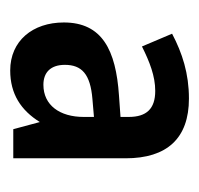

<svg xmlns="http://www.w3.org/2000/svg" viewBox="-27 -735 390 376"><g transform="rotate(90 168.0 -547.0)"><path d="M173 -722C124 -722 84 -709 46 -689L71 -630C101 -645 129 -656 158 -656C193 -656 209 -639 209 -604V-588L167 -585C78 -579 24 -552 24 -477C24 -416 60 -372 118 -372C164 -372 196 -393 219 -430L233 -378H290V-598C290 -679 251 -722 173 -722ZM174 -533 209 -536V-516C209 -469 186 -437 146 -437C122 -437 107 -451 107 -479C107 -512 125 -529 174 -533Z"/></g></svg>

Font: Noto Sans Armenian Condensed SemiBold
Style: Regular
Weight: 600
Width: 3
Designer: Monotype Design Team
Foundry: Monotype Imaging Inc.
Version: Version 2.008